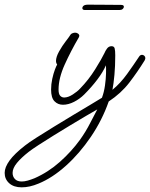

<svg xmlns="http://www.w3.org/2000/svg" viewBox="-203 -430 643 823"><path d="M-110 373Q-144 373 -163.5 355.5Q-183 338 -183 311Q-183 287 -162 258Q-141 229 -96 194Q-81 182 -47.5 160.5Q-14 139 28.5 113Q71 87 112.5 62Q154 37 187 17.5Q220 -2 234 -11Q243 -35 247 -63.5Q251 -92 251.5 -115.5Q252 -139 251 -150Q239 -122 214.5 -89.5Q190 -57 158 -25Q139 -6 114.5 6.5Q90 19 67 19Q45 19 30.5 4Q16 -11 16 -46Q16 -69 21 -92Q26 -115 32.5 -132Q39 -149 42 -153Q37 -160 37 -168Q37 -186 50.5 -210Q64 -234 79.5 -254Q95 -274 99 -281Q101 -285 107.5 -287.5Q114 -290 119 -290Q126 -290 131.5 -286Q137 -282 137 -276Q137 -274 135 -270Q101 -212 74.5 -153.5Q48 -95 48 -46Q48 -27 55 -19.5Q62 -12 72 -12Q89 -12 109 -25Q129 -38 140 -50Q177 -88 205 -133Q233 -178 245 -203Q248 -211 255.5 -221.5Q263 -232 275 -232Q286 -232 288.5 -222.5Q291 -213 291 -193Q291 -147 287.5 -109Q284 -71 279 -45Q313 -73 341.5 -112.5Q370 -152 393 -187Q398 -195 406 -195Q411 -195 415.5 -191Q420 -187 420 -181Q420 -177 417 -171Q386 -121 351 -75.5Q316 -30 263 5Q235 85 186.5 156.5Q138 228 79.5 280.5Q21 333 -38 357Q-76 373 -110 373ZM-110 348Q-98 348 -84 344Q-70 340 -55 334Q4 308 53.5 264Q103 220 140 169Q165 134 184 96.5Q203 59 214 39Q196 49 165.5 67Q135 85 98.5 107Q62 129 26.5 151Q-9 173 -37.5 191.5Q-66 210 -80 221Q-112 246 -130.5 268.5Q-149 291 -149 311Q-149 327 -139 337.5Q-129 348 -110 348ZM162 -387Q150 -387 150 -395Q150 -401 155.5 -405.5Q161 -410 175 -410Q216 -410 255.5 -409.5Q295 -409 316 -409Q328 -409 328 -401Q328 -396 323 -391.5Q318 -387 309 -387Z"/></svg>

Font: Ms Madi
Style: Regular
Weight: 400
Designer: Robert E. Leuschke
Foundry: Robert E. Leuschke
Version: Version 1.010; ttfautohint (v1.8.3)